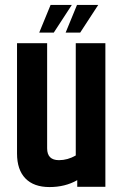

<svg xmlns="http://www.w3.org/2000/svg" viewBox="-20 -757 501 778"><path d="M185 -737H271L198 -625H139ZM292 -737H378L305 -625H246ZM287 -582H407V0H293V-27Q244 1 180.5 1Q117 1 83 -34Q49 -69 49 -135V-582H171V-156Q171 -108 219 -108Q254 -108 287 -127Z"/></svg>

Font: Khand SemiBold
Style: Regular
Weight: 600
Designer: Devanagari: Sanchit Sawaria, Jyotish Sonowal; Latin: Satya Rajpurohit
Foundry: Indian Type Foundry
Version: Version 1.101;PS 1.0;hotconv 1.0.78;makeotf.lib2.5.61930; tt